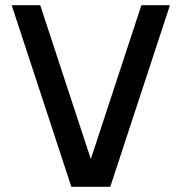

<svg xmlns="http://www.w3.org/2000/svg" viewBox="-20 -720 700 740"><path d="M255 0H405L635 -700H525L330 -107L135 -700H25Z"/></svg>

Font: Uncut Plan8
Style: Regular
Weight: 400
Designer: Kasper Nordkvist
Foundry: UNCUT.wtf
Version: Version 1.002;Glyphs 3.1.2 (3151)